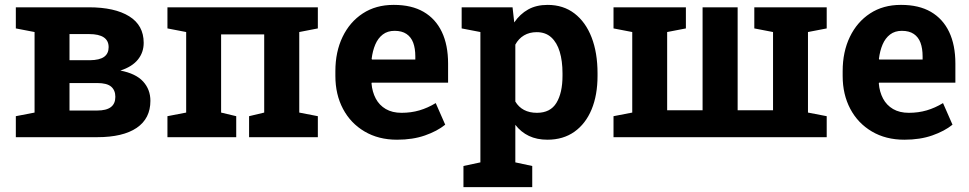

<svg xmlns="http://www.w3.org/2000/svg" viewBox="-20 -558 3941 781"><path d="M44.4 0V-85.4L120.6 -100.1V-427.7L44.4 -442.4V-528.3H120.6H341.3Q446.8 -528.3 505.6 -491.7Q564.5 -455.1 564.5 -383.8Q564.5 -344.7 541 -315.7Q517.6 -286.6 469.7 -271Q532.7 -258.8 562.3 -226.3Q591.8 -193.8 591.8 -147.9Q591.8 -75.7 535.9 -37.8Q480 0 375.5 0ZM262.7 -108.4H375Q412.6 -108.4 430.9 -122.3Q449.2 -136.2 449.2 -164.1Q449.2 -190.9 432.1 -205.6Q415 -220.2 375.5 -220.2H262.7ZM262.7 -313H345.2Q385.3 -313.5 403.6 -326.9Q421.9 -340.3 421.9 -366.2Q421.9 -419.4 342.3 -419.4H262.7Z M661.1 0V-85.4L737.3 -100.1V-427.7L661.1 -442.4V-528.3H1272.9V-442.4L1197.3 -427.7V-100.1L1272.9 -85.4V0H993.2V-85.4L1054.7 -100.1V-418H879.4V-100.1L940.9 -85.4V0Z M1595.2 10.3Q1519.5 10.3 1462.9 -23.2Q1406.2 -56.6 1375.2 -115.2Q1344.2 -173.8 1344.2 -249V-268.6Q1344.2 -347.2 1373.5 -408Q1402.8 -468.8 1455.8 -503.4Q1508.8 -538.1 1580.6 -538.1Q1581.5 -538.1 1582.5 -538.1Q1654.3 -538.1 1703.1 -509.8Q1752 -481.4 1777.3 -428.2Q1802.7 -375 1802.7 -299.3V-221.7H1492.2L1491.2 -218.8Q1494.1 -184.1 1508.5 -157Q1522.9 -129.9 1549.3 -114.5Q1575.7 -99.1 1613.3 -99.1Q1652.3 -99.1 1686.3 -109.1Q1720.2 -119.1 1752.4 -138.7L1791 -50.8Q1758.3 -24.4 1708.7 -7.1Q1659.2 10.3 1595.2 10.3ZM1493.2 -315.9H1669.4V-328.6Q1669.4 -360.8 1660.9 -384Q1652.3 -407.2 1633.5 -419.9Q1614.7 -432.6 1585 -432.6Q1556.6 -432.6 1537.1 -417.7Q1517.6 -402.8 1506.6 -377Q1495.6 -351.1 1491.7 -318.4Z M1865.2 203.1V117.2L1934.1 102.5V-427.7L1857.9 -442.4V-528.3H2064.9L2071.8 -466.8Q2095.2 -501 2128.4 -519.5Q2161.6 -538.1 2207.5 -538.1Q2271.5 -538.1 2316.9 -503.2Q2362.3 -468.3 2386.5 -405.8Q2410.6 -343.3 2410.6 -259.8V-249.5Q2410.6 -171.4 2386.5 -113Q2362.3 -54.7 2316.7 -22.2Q2271 10.3 2206.5 10.3Q2164.1 10.3 2131.6 -5.1Q2099.1 -20.5 2076.2 -50.3V102.5L2145 117.2V203.1ZM2164.1 -99.1Q2218.8 -99.1 2243.4 -139.6Q2268.1 -180.2 2268.1 -249.5V-259.8Q2268.1 -310.1 2256.8 -347.4Q2245.6 -384.8 2222.4 -406Q2199.2 -427.2 2163.1 -427.2Q2133.8 -427.2 2111.6 -414.1Q2089.4 -400.9 2076.2 -376.5V-145Q2089.4 -122.6 2111.6 -110.8Q2133.8 -99.1 2164.1 -99.1Z M2475.6 0V-85.4L2551.8 -100.1V-427.7L2475.6 -442.4V-528.3H2693.8H2770V-442.4L2693.8 -427.7V-109.4H2837.9V-528.3H2980.5V-109.4H3124.5V-427.7L3048.3 -442.4V-528.3H3266.6H3342.8V-442.4L3266.6 -427.7V-100.1L3342.8 -85.4V0Z M3658.7 10.3Q3583 10.3 3526.4 -23.2Q3469.7 -56.6 3438.7 -115.2Q3407.7 -173.8 3407.7 -249V-268.6Q3407.7 -347.2 3437 -408Q3466.3 -468.8 3519.3 -503.4Q3572.3 -538.1 3644 -538.1Q3645 -538.1 3646 -538.1Q3717.8 -538.1 3766.6 -509.8Q3815.4 -481.4 3840.8 -428.2Q3866.2 -375 3866.2 -299.3V-221.7H3555.7L3554.7 -218.8Q3557.6 -184.1 3572 -157Q3586.4 -129.9 3612.8 -114.5Q3639.2 -99.1 3676.8 -99.1Q3715.8 -99.1 3749.8 -109.1Q3783.7 -119.1 3815.9 -138.7L3854.5 -50.8Q3821.8 -24.4 3772.2 -7.1Q3722.7 10.3 3658.7 10.3ZM3556.6 -315.9H3732.9V-328.6Q3732.9 -360.8 3724.4 -384Q3715.8 -407.2 3697 -419.9Q3678.2 -432.6 3648.4 -432.6Q3620.1 -432.6 3600.6 -417.7Q3581.1 -402.8 3570.1 -377Q3559.1 -351.1 3555.2 -318.4Z"/></svg>

Font: Robotiche
Style: Bold
Weight: 700
Designer: Google
Version: Version 2.001